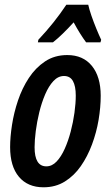

<svg xmlns="http://www.w3.org/2000/svg" viewBox="-20 -786 470 816"><path d="M165 10Q98 10 60.5 -34.5Q23 -79 23 -161Q23 -203 31 -255Q39 -307 56.5 -359Q74 -411 102.5 -454.5Q131 -498 171.5 -525Q212 -552 266 -552Q333 -552 370.5 -506Q408 -460 408 -379Q408 -330 399 -276.5Q390 -223 371 -172Q352 -121 323.5 -80Q295 -39 255.5 -14.5Q216 10 165 10ZM177 -79Q201 -79 220.5 -99.5Q240 -120 255 -153.5Q270 -187 280.5 -227Q291 -267 296.5 -307Q302 -347 302 -380Q302 -420 290 -441.5Q278 -463 252 -463Q227 -463 207 -441.5Q187 -420 172 -385Q157 -350 147 -309Q137 -268 132 -229Q127 -190 127 -160Q127 -79 177 -79ZM143 -617Q211 -689 262 -766H355Q359 -747 368.5 -719.5Q378 -692 389.5 -664Q401 -636 410 -617L407 -606H346Q320 -641 293 -691Q243 -636 205 -606H141Z"/></svg>

Font: Noto Sans ExtraCondensed SemiBold
Style: Italic
Weight: 600
Width: 2
Italic angle: -12°
Designer: Monotype Design Team
Foundry: Monotype Imaging Inc.
Version: Version 2.013; ttfautohint (v1.8.4.7-5d5b)